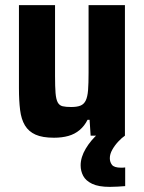

<svg xmlns="http://www.w3.org/2000/svg" viewBox="-20 -530 563 750"><path d="M191 8Q146 8 119 -4Q92 -16 77.5 -40Q63 -64 58.5 -100.5Q54 -137 54 -185V-510H195V-234Q195 -191 197 -166.5Q199 -142 205.5 -130Q212 -118 224.5 -115Q237 -112 258 -112Q281 -112 294.5 -117.5Q308 -123 315 -137.5Q322 -152 324 -178Q326 -204 326 -246V-510H468V0H334L330 -62H322Q310 -38 291 -22Q272 -6 247 1Q222 8 191 8ZM409 200Q365 200 340 188Q315 176 305 157Q295 138 295 116Q295 84 315 50.5Q335 17 366 -10L468 0Q456 8 442 23Q428 38 418.5 55Q409 72 409 88Q409 103 417.5 114Q426 125 453 125Q455 125 459.5 125Q464 125 469 124V197Q455 198 440 199Q425 200 409 200Z"/></svg>

Font: Saira SemiCondensed
Style: Bold
Weight: 700
Width: 4
Designer: Hector Gatti with collaboration of the Omnibus-Type team
Foundry: Omnibus-Type
Version: Version 1.101